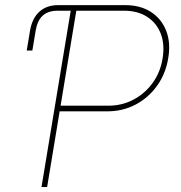

<svg xmlns="http://www.w3.org/2000/svg" viewBox="-20 -748 724 768"><path d="M86.9 -545.9 100.1 -625Q108.4 -674.8 137.5 -701.2Q166.5 -727.5 212.9 -727.5H266.6L262.7 -705.1H210.9Q172.4 -705.1 150.9 -685.5Q129.4 -666 122.6 -625L109.4 -545.9ZM146 0 266.6 -727.5H480.5Q541.5 -727.5 583.7 -700.2Q626 -672.9 644.8 -624.8Q663.6 -576.7 652.8 -514.6Q642.6 -452.6 608.2 -404.8Q573.7 -356.9 522.5 -329.8Q471.2 -302.7 410.2 -302.7H208L211.4 -325.2H413.6Q467.8 -325.2 513.7 -349.4Q559.6 -373.5 590.6 -416.3Q621.6 -459 630.4 -514.6Q639.6 -570.3 623 -613.3Q606.4 -656.2 568.6 -680.7Q530.8 -705.1 476.6 -705.1H285.2L168.5 0Z"/></svg>

Font: Inter Thin
Style: Italic
Weight: 250
Italic angle: -9.3988°
Designer: Rasmus Andersson
Foundry: rsms
Version: Version 4.001;git-66647c0bb